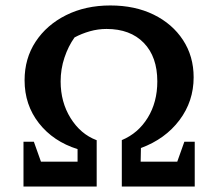

<svg xmlns="http://www.w3.org/2000/svg" viewBox="-20 -683 800 703"><path d="M66 0V-164H104L130 -91H264V-137Q175 -165 122.5 -232Q70 -299 70 -389Q70 -469 110.5 -530.5Q151 -592 222 -627.5Q293 -663 384 -663Q474 -663 542.5 -629.5Q611 -596 650 -536.5Q689 -477 689 -400Q689 -312 637 -243Q585 -174 496 -141L495 -91H629L655 -164H693V0H426V-170Q486 -195 521 -252Q556 -309 556 -385Q556 -475 506.5 -526Q457 -577 370 -577Q339 -577 309 -568.5Q279 -560 253 -546Q230 -514 216 -472Q202 -430 202 -385Q202 -309 238.5 -250.5Q275 -192 333 -170H334V0Z"/></svg>

Font: Piazzolla SemiBold
Style: Regular
Weight: 600
Designer: Juan Pablo del Peral
Foundry: Huerta Tipografica
Version: Version 1.330